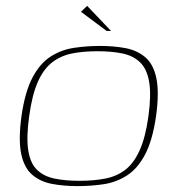

<svg xmlns="http://www.w3.org/2000/svg" viewBox="-20 -625 595 652"><path d="M243 7Q196 7 156.5 -0.5Q117 -8 89.5 -31.5Q62 -55 52 -102.5Q42 -150 53 -231Q65 -314 90.5 -362Q116 -410 152 -433Q188 -456 231 -462.5Q274 -469 320 -469Q367 -469 406.5 -461.5Q446 -454 473.5 -430.5Q501 -407 511 -359.5Q521 -312 510 -231Q498 -148 472.5 -100Q447 -52 411 -29Q375 -6 332.5 0.5Q290 7 243 7ZM250 -11Q298 -11 337 -18.5Q376 -26 405 -48Q434 -70 454 -114Q474 -158 484 -230Q494 -303 486.5 -347Q479 -391 455.5 -413.5Q432 -436 395.5 -443.5Q359 -451 311 -451Q263 -451 225 -443.5Q187 -436 157.5 -413.5Q128 -391 108.5 -347Q89 -303 79 -230Q69 -158 76 -114Q83 -70 106 -48Q129 -26 165.5 -18.5Q202 -11 250 -11ZM342 -520 255 -585 276 -605 357 -520Z"/></svg>

Font: Genos Thin
Style: Italic
Weight: 100
Italic angle: -8°
Designer: Robert E. Leuschke
Foundry: Robert E. Leuschke
Version: Version 1.010